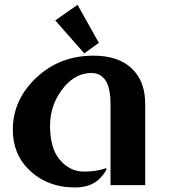

<svg xmlns="http://www.w3.org/2000/svg" viewBox="-20 -782 716 811"><path d="M307.6 -761.7 397.5 -601.1 335.9 -556.6 213.4 -695.8ZM593.3 0H446.8V-341.8Q446.8 -409.2 426.3 -441.4Q405.8 -473.6 365.7 -473.6Q301.3 -473.6 252 -416Q191.4 -344.2 191.4 -251Q191.4 -157.2 231.4 -108.4Q273.9 -57.1 335.9 -57.1Q385.7 -57.1 427.2 -71.3L430.7 -67.9Q418 -42.5 396 -22.9Q359.4 9.8 296.4 9.8Q176.3 9.8 98.1 -69.3Q34.2 -134.3 34.2 -234.4Q34.2 -360.4 133.1 -453.6Q231.9 -546.9 374.5 -546.9Q479.5 -546.9 536.1 -493.2Q593.3 -439.5 593.3 -344.2Z"/></svg>

Font: Klaudia
Style: Bold
Weight: 700
Designer: Wojciech Kalinowski "wmk69" (wmk69@o2.pl)
Foundry: Wojciech Kalinowski "wmk69" (wmk69@o2.pl)
Version: Version 3.1.0; 2021-05-10